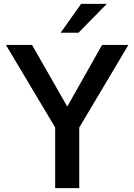

<svg xmlns="http://www.w3.org/2000/svg" viewBox="-20 -972 694 992"><path d="M389.5 -313V0H265V-313.5L10.5 -740H145.5L327.5 -421.5L507.5 -740H643.5ZM532 -952 385.5 -803H293.5L399 -952Z"/></svg>

Font: 1883 Sans SemiBold
Style: Regular
Weight: 600
Designer: 1883 Sans project is a fork of Public Sans.
Version: Version 1.009